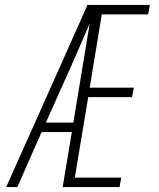

<svg xmlns="http://www.w3.org/2000/svg" viewBox="-20 -755 640 775"><path d="M5 0 224 -490 333 -735H585L578 -697H391L342 -401H520L513 -363H336L282 -38H469L463 0H233L270 -222H148L50 0ZM165 -260H276L342 -660Q324 -617 305 -574.5Q286 -532 268 -490Z"/></svg>

Font: Iosevka SS04 XLt Ex Obl
Style: Regular
Weight: 200
Width: 7
Italic angle: -9°
Monospace: yes
Designer: Belleve Invis
Foundry: Belleve Invis
Version: Version 19.0.0; ttfautohint (v1.8.4)